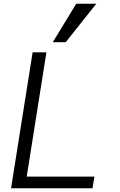

<svg xmlns="http://www.w3.org/2000/svg" viewBox="-20 -1004 640 1024"><path d="M154 -725H227.5L122.5 -62H483.5L473.5 0H39ZM261.5 -779 386.5 -984H493.5L330.5 -779Z"/></svg>

Font: JuliaMono Light
Style: Italic
Weight: 300
Italic angle: -9°
Monospace: yes
Designer: cormullion
Foundry: corm
Version: Version 0.054; ttfautohint (v1.8.4)